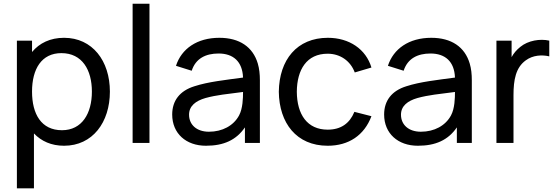

<svg xmlns="http://www.w3.org/2000/svg" viewBox="-20 -786 3067 1056"><path d="M332.3 -578.1C256.2 -578.1 196.9 -549 156.2 -500V-562.5H72.9V250H166.7V-52.1C207.3 -9.4 262.5 15.6 332.3 15.6C489.6 15.6 584.4 -113.5 584.4 -282.3C584.4 -451 488.5 -578.1 332.3 -578.1ZM320.8 -69.8C207.3 -69.8 156.2 -158.3 156.2 -282.3C156.2 -406.3 208.3 -493.8 317.7 -493.8C432.3 -493.8 485.4 -401 485.4 -282.3C485.4 -162.5 431.3 -69.8 320.8 -69.8Z M709.4 0V-765.6H802.1V0Z M1409.4 0V-343.8C1409.4 -378.1 1406.2 -408.3 1397.9 -436.5C1370.8 -528.1 1296.9 -578.1 1186.5 -578.1C1063.5 -578.1 978.1 -517.7 947.9 -424L1034.4 -396.9C1056.2 -464.6 1111.5 -491.7 1182.3 -491.7C1262.5 -491.7 1313.5 -447.9 1316.7 -359.4C1217.7 -345.8 1126 -336.5 1049 -311.5C968.8 -286.5 927.1 -232.3 927.1 -156.2C927.1 -52.1 1003.1 15.6 1112.5 15.6C1210.4 15.6 1279.2 -15.6 1327.1 -85.4V0ZM1294.8 -151C1264.6 -94.8 1203.1 -61.5 1129.2 -61.5C1061.5 -61.5 1019.8 -100 1019.8 -155.2C1019.8 -203.1 1056.2 -231.3 1110.4 -246.9C1170.8 -263.5 1229.2 -268.8 1316.7 -280.2C1316.7 -246.9 1315.6 -189.6 1294.8 -151Z M2022.9 -414.6C1992.7 -515.6 1901 -578.1 1783.3 -578.1C1613.5 -578.1 1515.6 -457.3 1513.5 -281.2C1515.6 -109.4 1610.4 15.6 1782.3 15.6C1897.9 15.6 1983.3 -41.7 2022.9 -146.9L1929.2 -170.8C1903.1 -107.3 1855.2 -72.9 1782.3 -72.9C1669.8 -72.9 1613.5 -156.2 1612.5 -281.2C1613.5 -403.1 1666.7 -490.6 1782.3 -490.6C1850 -490.6 1907.3 -452.1 1931.2 -387.5Z M2575 0V-343.8C2575 -378.1 2571.9 -408.3 2563.5 -436.5C2536.5 -528.1 2462.5 -578.1 2352.1 -578.1C2229.2 -578.1 2143.8 -517.7 2113.5 -424L2200 -396.9C2221.9 -464.6 2277.1 -491.7 2347.9 -491.7C2428.1 -491.7 2479.2 -447.9 2482.3 -359.4C2383.3 -345.8 2291.7 -336.5 2214.6 -311.5C2134.4 -286.5 2092.7 -232.3 2092.7 -156.2C2092.7 -52.1 2168.8 15.6 2278.1 15.6C2376 15.6 2444.8 -15.6 2492.7 -85.4V0ZM2460.4 -151C2430.2 -94.8 2368.8 -61.5 2294.8 -61.5C2227.1 -61.5 2185.4 -100 2185.4 -155.2C2185.4 -203.1 2221.9 -231.3 2276 -246.9C2336.5 -263.5 2394.8 -268.8 2482.3 -280.2C2482.3 -246.9 2481.3 -189.6 2460.4 -151Z M2841.7 -528.1C2820.8 -511.5 2805.2 -492.7 2793.8 -471.9V-562.5H2710.4V0H2804.2V-262.5C2804.2 -346.9 2816.7 -414.6 2871.9 -454.2C2911.5 -483.3 2961.5 -485.4 3001 -476V-562.5C2951 -574 2884.4 -563.5 2841.7 -528.1Z"/></svg>

Font: Manrope3 Medium
Style: Regular
Weight: 500
Width: 4
Designer: Mikhail Sharanda
Foundry: Mikhail Sharanda
Version: Version 3.000;PS 003.000;hotconv 1.0.88;makeotf.lib2.5.64775